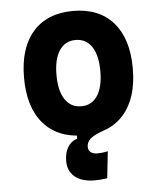

<svg xmlns="http://www.w3.org/2000/svg" viewBox="-53 -573 691 826"><g transform="rotate(-5 293.0 -160.0)"><path d="M324.7 207Q268.6 207 238 182.4Q207.5 157.7 207.5 113.3Q207.5 78.6 221.9 54.2Q236.3 29.8 263.2 21.5V-14.6L378.9 -16.1L383.8 -4.9Q358.9 3.9 341.3 12.9Q323.7 22 314.5 33.7Q305.2 45.4 305.2 61.5Q305.2 75.2 315.2 83.7Q325.2 92.3 345.7 92.3Q355 92.3 366.2 91.1Q377.4 89.8 389.6 86.9L377 202.6Q363.3 204.6 349.6 205.8Q335.9 207 324.7 207ZM293 9.8Q181.2 9.8 119.6 -60.5Q58.1 -130.9 58.1 -258.8Q58.1 -387.2 119.6 -457.3Q181.2 -527.3 293 -527.3Q404.8 -527.3 466.3 -457.3Q527.8 -387.2 527.8 -258.8Q527.8 -130.9 466.3 -60.5Q404.8 9.8 293 9.8ZM293 -115.7Q338.4 -115.7 363 -153.1Q387.7 -190.4 387.7 -258.8Q387.7 -327.6 363 -364.7Q338.4 -401.9 293 -401.9Q248 -401.9 223.1 -364.7Q198.2 -327.6 198.2 -258.8Q198.2 -190.4 223.1 -153.1Q248 -115.7 293 -115.7Z"/></g></svg>

Font: Cascadia Code PL
Style: Regular
Weight: 400
Monospace: yes
Designer: Aaron Bell
Foundry: Saja Typeworks
Version: Version 2102.003